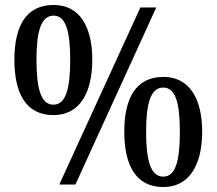

<svg xmlns="http://www.w3.org/2000/svg" viewBox="-20 -744 873 774"><path d="M195 -280C301 -280 352 -369 352 -503C352 -637 301 -724 196 -724C84 -724 38 -637 38 -503C38 -369 84 -280 195 -280ZM219 0H284L610 -714H546ZM195 -322C145 -322 127 -388 127 -503C127 -616 145 -681 196 -681C246 -681 263 -616 263 -503C263 -388 246 -322 195 -322ZM638 10C743 10 795 -79 795 -213C795 -347 743 -434 639 -434C527 -434 481 -347 481 -213C481 -79 527 10 638 10ZM638 -32C587 -32 569 -98 569 -213C569 -326 587 -391 638 -391C689 -391 705 -326 705 -213C705 -98 689 -32 638 -32Z"/></svg>

Font: Noto Serif Devanagari SemiCondensed Medium
Style: Regular
Weight: 500
Width: 4
Designer: Universal Thirst, Indian Type Foundry and the Monotype Design Team
Foundry: Monotype Imaging Inc.
Version: Version 2.004